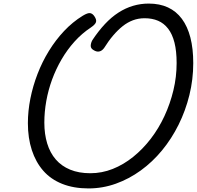

<svg xmlns="http://www.w3.org/2000/svg" viewBox="-20 -1035 1101 1074"><path d="M475 19Q392 19 328 -6.5Q264 -32 222 -80Q180 -128 158 -195.5Q136 -263 136 -346Q136 -414 150 -484Q164 -554 190 -621.5Q216 -689 253.5 -750Q291 -811 338.5 -861.5Q386 -912 443 -947Q471 -964 484.5 -961.5Q498 -959 508 -944Q521 -925 517 -911.5Q513 -898 488 -881Q438 -848 397 -802.5Q356 -757 324.5 -703Q293 -649 271.5 -590.5Q250 -532 239 -470.5Q228 -409 228 -349Q228 -285 244 -232.5Q260 -180 292 -143Q324 -106 372.5 -86Q421 -66 485 -66Q550 -66 610.5 -90Q671 -114 725 -157.5Q779 -201 823.5 -259Q868 -317 900 -386Q932 -455 950 -530Q968 -605 968 -682Q968 -749 956 -796.5Q944 -844 920.5 -874.5Q897 -905 864 -919Q831 -933 789 -933Q754 -933 723.5 -921.5Q693 -910 666 -888.5Q639 -867 613 -836.5Q587 -806 562 -766Q550 -750 535 -747Q520 -744 503 -755Q487 -764 487.5 -779.5Q488 -795 497 -811Q531 -862 567 -900.5Q603 -939 642.5 -964.5Q682 -990 724.5 -1002.5Q767 -1015 812 -1015Q873 -1015 919.5 -993.5Q966 -972 997.5 -929.5Q1029 -887 1045 -825Q1061 -763 1061 -682Q1061 -591 1039.5 -503.5Q1018 -416 979 -337.5Q940 -259 886.5 -194Q833 -129 767.5 -81.5Q702 -34 628 -7.5Q554 19 475 19Z"/></svg>

Font: Playwrite RO
Style: Regular
Weight: 400
Designer: Veronika Burian, José Scaglione
Foundry: TypeTogether
Version: Version 1.002